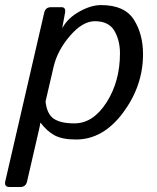

<svg xmlns="http://www.w3.org/2000/svg" viewBox="-50 -541 617 756"><path d="M-12.2 195.3Q-34.2 195.3 -29.3 173.3L124 -490.7Q128.9 -512.7 150.9 -512.7H191.9Q210 -512.7 206.1 -490.7L195.3 -432.1H196.3Q217.8 -470.7 263.2 -495.8Q308.6 -521 347.7 -521Q440.4 -521 476.8 -464.1Q513.2 -407.2 513.2 -327.6Q513.2 -203.1 434.6 -97.4Q356 8.3 249.5 8.3Q195.3 8.3 165 -8.1Q134.8 -24.4 109.9 -57.6H108.9Q106.9 -43.9 103 -27.8L56.6 173.3Q51.8 195.3 29.8 195.3ZM129.4 -141.6Q134.3 -92.8 161.1 -74Q188 -55.2 242.7 -55.2Q316.9 -55.2 369.6 -137.9Q422.4 -220.7 422.4 -331.1Q422.4 -381.8 400.4 -419.7Q378.4 -457.5 323.2 -457.5Q275.4 -457.5 225.8 -400.1Q176.3 -342.8 161.1 -278.3Z"/></svg>

Font: Istok
Style: Italic
Weight: 500
Italic angle: -13°
Designer: Andrey V. Panov
Foundry: Andrey V. Panov
Version: Version 1.0.3